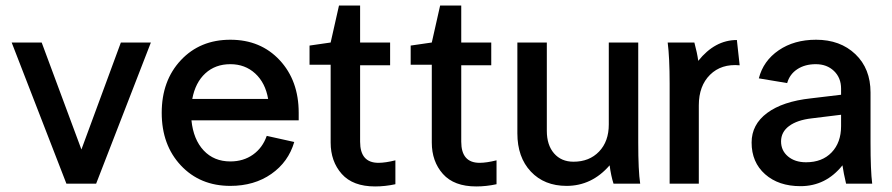

<svg xmlns="http://www.w3.org/2000/svg" viewBox="-20 -661 3209 691"><path d="M22 -508H130L273 -123L415 -508H523L326 0H219Z M1055 -255V-228H669Q676 -159 713 -119.5Q750 -80 809 -80Q856 -80 890.5 -104.5Q925 -129 940 -172L1039 -150Q1018 -78 956.5 -35Q895 8 809 8Q700 8 631 -65.5Q562 -139 562 -255Q562 -371 631 -444.5Q700 -518 809 -518Q918 -518 986.5 -444.5Q1055 -371 1055 -255ZM672 -305H945Q935 -363 898.5 -396.5Q862 -430 809 -430Q755 -430 719 -397Q683 -364 672 -305Z M1170 -148V-428H1094V-497L1170 -508L1200 -641H1276V-508H1384V-426H1276V-151Q1276 -75 1342 -75Q1367 -75 1403 -84V2Q1366 10 1330 10Q1250 10 1210 -35Q1170 -80 1170 -148Z M1534 -148V-428H1458V-497L1534 -508L1564 -641H1640V-508H1748V-426H1640V-151Q1640 -75 1706 -75Q1731 -75 1767 -84V2Q1730 10 1694 10Q1614 10 1574 -35Q1534 -80 1534 -148Z M2188 0Q2179 -28 2174 -66Q2110 8 2019 8Q1939 8 1890.5 -43.5Q1842 -95 1842 -181V-508H1948V-190Q1948 -139 1974 -109Q2000 -79 2044 -79Q2101 -79 2136 -115.5Q2171 -152 2171 -213V-508H2277V-148Q2277 -46 2284 0Z M2479 -508Q2489 -471 2493 -442Q2553 -517 2632 -517L2642 -426Q2576 -432 2535.5 -392Q2495 -352 2495 -282V0H2390V-360Q2390 -453 2383 -508Z M3025 0Q3016 -38 3012 -66Q2952 9 2861 9Q2782 9 2733.5 -34Q2685 -77 2685 -148Q2685 -213 2741 -254.5Q2797 -296 2898 -307L3007 -320V-342Q3007 -381 2981.5 -405.5Q2956 -430 2916 -430Q2877 -430 2849.5 -412Q2822 -394 2813 -362L2711 -379Q2727 -442 2782.5 -480Q2838 -518 2917 -518Q3004 -518 3058.5 -466Q3113 -414 3113 -328V-148Q3113 -47 3119 0ZM2791 -152Q2791 -119 2816 -98Q2841 -77 2881 -77Q2939 -77 2973 -112.5Q3007 -148 3007 -207V-248L2901 -235Q2849 -229 2820 -207.5Q2791 -186 2791 -152Z"/></svg>

Font: LT Superior Semi-bold
Style: Regular
Weight: 600
Designer: Daniel Lyons
Foundry: LyonsType
Version: Version 1.0